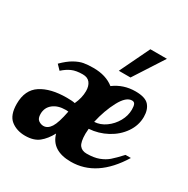

<svg xmlns="http://www.w3.org/2000/svg" viewBox="-178 -900 1032 1055"><g transform="rotate(30 338.0 -372.0)"><path d="M478 -750 387 -561H461L583 -750ZM28.5 -23C52.8 -3.7 83 6 119 6C155 6 183.7 -2.5 205 -19.5C226.3 -36.5 245 -60 261 -90C278.3 -27.3 327.3 4 408 4C517.3 4 609.3 -57 684 -179H650C626 -153 606.7 -133.7 592 -121C577.3 -108.3 559.5 -98 538.5 -90C517.5 -82 491.7 -78 461 -78C441 -78 426 -84.5 416 -97.5C406 -110.5 401 -134.7 401 -170C401 -176.7 401.7 -187.3 403 -202C443 -204.7 480.7 -215.5 516 -234.5C551.3 -253.5 579.7 -278.5 601 -309.5C622.3 -340.5 633 -374 633 -410C633 -440.7 625.2 -464.8 609.5 -482.5C593.8 -500.2 565.3 -509 524 -509C473.3 -509 428.3 -494.3 389 -465C355.7 -491.7 312.3 -505 259 -505C235.7 -505 215.5 -503.5 198.5 -500.5C181.5 -497.5 162.8 -490.3 142.5 -479C122.2 -467.7 100.3 -450.3 77 -427L105 -398C121.7 -413.3 139 -425 157 -433C175 -441 198 -445 226 -445C246.7 -445 262 -438.5 272 -425.5C282 -412.5 287 -395.3 287 -374C287 -345.3 280 -316 266 -286C255.3 -288.7 238 -290 214 -290C146 -290 92 -277 52 -251C12 -225 -8 -182.7 -8 -124C-8 -76 4.2 -42.3 28.5 -23ZM481.5 -276C459.2 -260 435.3 -251.3 410 -250C422 -304 439.2 -351.8 461.5 -393.5C483.8 -435.2 507.3 -456 532 -456C541.3 -456 547.7 -452.3 551 -445C554.3 -437.7 556 -426.7 556 -412C556 -386 549.2 -360.8 535.5 -336.5C521.8 -312.2 503.8 -292 481.5 -276ZM225 -120.5C212.3 -100.8 197 -91 179 -91C168.3 -91 158 -94.5 148 -101.5C138 -108.5 133 -121.7 133 -141C133 -167.7 143 -189 163 -205C183 -221 209.3 -229 242 -229C248.7 -229 254.3 -228.7 259 -228C249 -176 237.7 -140.2 225 -120.5Z"/></g></svg>

Font: DonutKreme
Style: Regular
Weight: 400
Designer: Impallari Type
Foundry: Impallari Type
Version: Version 2.100